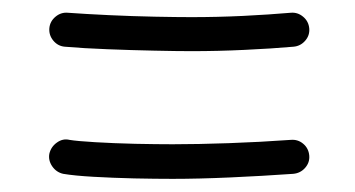

<svg xmlns="http://www.w3.org/2000/svg" viewBox="-20 -449 551 298"><path d="M56.6 -405.3Q57.6 -416 66.2 -423.1Q74.7 -430.2 85.4 -429.2Q112.8 -427.2 149.2 -425.5Q185.5 -423.8 220.2 -423.1Q254.9 -422.4 276.9 -422.4Q316.9 -422.4 357.2 -424.3Q397.5 -426.3 431.2 -429.2Q441.9 -430.2 450.4 -423.1Q459 -416 460 -404.8Q460.9 -394 453.6 -385.7Q446.3 -377.4 435.5 -376.5Q401.4 -373.5 359.9 -371.6Q318.4 -369.6 276.9 -369.6Q254.4 -369.6 219 -370.4Q183.6 -371.1 146.5 -372.6Q109.4 -374 80.6 -376.5Q69.8 -377.4 62.7 -386Q55.7 -394.5 56.6 -405.3ZM56.6 -210.4Q59.1 -221.2 68.4 -227.8Q77.6 -234.4 87.9 -231.9Q99.1 -230 127.7 -228.3Q156.2 -226.6 189.7 -225.8Q223.1 -225.1 248 -225.1Q286.6 -225.1 335.2 -226.8Q383.8 -228.5 431.2 -231.9Q442.4 -232.9 450.7 -225.8Q459 -218.8 460 -207.5Q460.9 -196.8 453.6 -188.5Q446.3 -180.2 435.1 -179.2Q386.7 -175.8 337.4 -173.6Q288.1 -171.4 248 -171.4Q221.7 -171.4 188.2 -172.1Q154.8 -172.9 125 -174.6Q95.2 -176.3 78.1 -179.2Q67.4 -181.6 61 -190.9Q54.7 -200.2 56.6 -210.4Z"/></svg>

Font: Mikhak-DS2-FD Regular
Style: Regular
Weight: 400
Designer: Amin Abedi
Version: Version 3.4